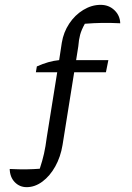

<svg xmlns="http://www.w3.org/2000/svg" viewBox="-20 -624 545 792"><path d="M90 148Q61 148 41 127.5Q21 107 20 73Q61 75 89.5 74.5Q118 74 144 72Q155 39 161.5 10Q168 -19 173 -58L216 -326H128L132 -350Q181 -372 224 -376L235 -448Q242 -491 265.5 -526.5Q289 -562 323.5 -583Q358 -604 395 -604Q429 -604 452 -582Q475 -560 476 -528Q435 -530 401.5 -529.5Q368 -529 330 -526Q316 -501 310.5 -480.5Q305 -460 303 -433L294 -376H427L417 -326H286L238 -26Q230 23 208 62.5Q186 102 155 125Q124 148 90 148Z"/></svg>

Font: Piazzolla SC
Style: Regular
Weight: 400
Designer: Juan Pablo del Peral
Foundry: Huerta Tipografica
Version: Version 1.330